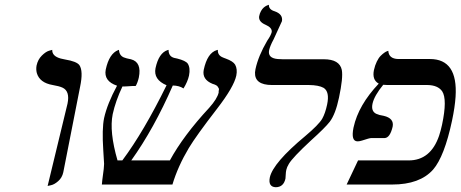

<svg xmlns="http://www.w3.org/2000/svg" viewBox="-20 -766 1912 797"><path d="M177.7 5.9 260.3 -335.9Q271 -387.7 239.3 -402.3Q225.1 -408.7 198.7 -413.1Q144.5 -422.4 132.8 -462.9Q128.9 -478 131.8 -494.1Q137.2 -519 153.6 -535.2Q169.9 -551.3 183.1 -555.2L196.8 -559.1Q195.8 -532.7 232.4 -522.9Q238.8 -521.5 250.5 -519Q297.9 -511.2 309.6 -495.6Q326.2 -471.2 312.5 -405.8L242.7 -50.8Q237.8 -28.3 221.7 -14.2Q205.6 0 191.4 2.9Z M960.9 -452.1Q950.7 -404.8 880.9 -314.5Q793.9 -201.7 763.7 -151.4Q718.3 -75.2 695.8 0H402.8Q402.8 -6.8 410.6 -64.5Q412.1 -77.6 412.1 -85.9Q411.1 -106.4 408.7 -142.1Q402.8 -231.4 412.1 -275.9Q425.3 -335.4 465.8 -410.2Q409.7 -429.2 418.9 -477.1Q433.1 -543.5 470.7 -558.1Q470.7 -558.1 473.6 -559.1Q475.6 -535.6 493.7 -527.8Q504.4 -523.4 523.4 -520Q569.3 -508.3 556.2 -443.8Q551.8 -424.3 543.5 -409.2Q528.3 -409.2 509.3 -407.7Q495.1 -406.7 488.3 -407.2Q459.5 -346.2 447.8 -292Q433.1 -219.7 467.8 -100.1H487.8Q576.7 -219.2 671.4 -412.1Q616.2 -435.5 625.5 -482.9Q639.2 -546.4 675.8 -558.1Q679.2 -559.1 679.7 -559.1Q679.7 -531.2 704.1 -525.4Q705.6 -524.9 709 -524.4Q713.9 -523.4 715.8 -522.9Q750.5 -514.2 759.3 -502Q771 -483.9 764.6 -452.1Q758.8 -426.3 741.7 -398.9Q724.1 -410.6 697.3 -411.1Q619.1 -231.9 524.9 -100.1H685.1Q741.2 -203.1 848.6 -318.8Q881.8 -356 887.7 -381.8Q887.2 -388.7 888.7 -392.8Q890.1 -397 887 -401.1Q883.8 -405.3 883.1 -407.2Q882.3 -409.2 877.9 -411.6Q873.5 -414.1 872.3 -414.6Q871.1 -415 866.9 -416.5Q862.8 -418 862.3 -418Q817.9 -436 825.7 -476.1Q840.8 -546.9 880.4 -558.1Q884.8 -559.1 884.3 -559.1Q882.8 -535.6 906.7 -526.9Q907.7 -526.4 910.2 -525.4Q915 -523.4 917 -522.9Q947.8 -511.7 956.1 -497.6Q966.3 -479 960.9 -452.1Z M1097.2 -558.1Q1090.3 -524.9 1132.3 -521Q1142.1 -520 1153.8 -520H1324.2Q1389.6 -520 1398.9 -475.6Q1404.8 -443.8 1387.2 -360.8Q1372.6 -291.5 1348.6 -260.3Q1329.6 -235.8 1270 -182.1Q1194.8 -112.3 1179.2 -85.9Q1170.9 -72.3 1168.5 -61Q1166.5 -52.7 1166 -40Q1165.5 -29.8 1165 -24.9Q1157.2 11.2 1124 11.2Q1092.3 9.3 1100.1 -29.8Q1113.8 -90.3 1247.1 -201.2Q1302.7 -248 1317.4 -272.9Q1330.1 -295.4 1337.9 -332Q1349.1 -385.3 1323.2 -401.4Q1303.2 -412.6 1262.2 -413.1H1109.4Q1036.1 -413.1 1038.6 -465.8Q1039.1 -472.7 1040.5 -479Q1052.2 -533.7 1089.4 -597.2Q1104.5 -619.1 1107.9 -632.8Q1110.4 -650.9 1082.5 -663.1Q1052.7 -675.8 1055.7 -698.2Q1058.1 -710.9 1063.5 -720.2Q1068.8 -729.5 1074.2 -734.1Q1079.6 -738.8 1084.5 -741.5Q1089.4 -744.1 1092.8 -745.1L1096.2 -746.1Q1095.2 -726.6 1120.1 -719.2Q1155.3 -707 1150.4 -678.2L1115.7 -602.5Q1101.6 -576.7 1097.2 -558.1Z M1814.9 -248Q1837.4 -354 1815.4 -387.2Q1797.4 -412.6 1753.9 -413.1H1587.9Q1578.6 -413.1 1570.8 -414.1Q1533.7 -368.7 1526.4 -335.9Q1519.5 -304.2 1542 -293.5Q1553.7 -288.1 1572.8 -285.2Q1616.7 -274.9 1609.9 -240.2Q1599.1 -194.3 1577.1 -192.9H1521Q1513.7 -192.9 1482.9 -182.6Q1472.2 -179.2 1464.4 -179.2Q1436 -179.2 1447.3 -235.8Q1447.8 -237.3 1447.8 -237.8Q1467.8 -329.6 1552.2 -418.9Q1523.9 -434.1 1532.2 -475.1Q1536.6 -495.1 1544.2 -510.5Q1551.8 -525.9 1559.8 -533.9Q1567.9 -542 1575.2 -547.1Q1582.5 -552.2 1587.4 -553.7L1591.8 -555.2Q1593.8 -522 1632.8 -521H1764.6Q1881.3 -521 1871.1 -364.3Q1868.2 -320.8 1856.4 -265.1Q1824.7 -116.2 1777.8 -62Q1722.7 0 1607.9 0H1418.9L1466.3 -100.1H1676.3Q1767.6 -100.1 1802.7 -202.6Q1809.6 -223.6 1814.9 -248Z"/></svg>

Font: Linux Biolinum Slanted O
Style: Slanted
Weight: 400
Designer: Philipp H. Poll
Foundry: Philipp H. Poll
Version: Version 1.0.4